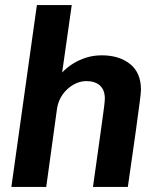

<svg xmlns="http://www.w3.org/2000/svg" viewBox="-20 -740 636 760"><path d="M25 0 126 -720H264L226 -453Q245 -473 269 -488Q293 -503 321.5 -512Q350 -521 383 -521Q452 -521 495 -486.5Q538 -452 538 -385Q538 -374 533 -335.5Q528 -297 517 -217Q506 -137 486 0H348Q360 -84 368.5 -146Q377 -208 383 -250Q389 -292 392 -316.5Q395 -341 395 -350Q395 -384 375.5 -401.5Q356 -419 322 -419Q295 -419 270 -404.5Q245 -390 228 -366Q211 -342 206 -312L163 0Z"/></svg>

Font: Chivo Medium SemiBold
Style: Italic
Weight: 600
Italic angle: -8.05°
Version: Version 2.002